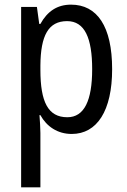

<svg xmlns="http://www.w3.org/2000/svg" viewBox="-20 -567 548 827"><path d="M286 -547C226 -547 184 -518 154 -464H149L139 -537H71V240H154V6C154 -16 152 -44 150 -71H154C181 -22 228 10 289 10C398 10 463 -90 463 -269C463 -454 398 -547 286 -547ZM269 -476C345 -476 377 -403 377 -269C377 -134 343 -62 270 -62C187 -62 154 -128 154 -266V-285C155 -415 189 -476 269 -476Z"/></svg>

Font: Noto Sans Gujarati Condensed
Style: Regular
Weight: 400
Width: 3
Designer: Jelle Bosma - Monotype Design Team, Universal Thirst
Foundry: Monotype Imaging Inc.
Version: Version 2.106